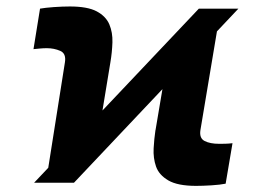

<svg xmlns="http://www.w3.org/2000/svg" viewBox="-20 -573 833 602"><path d="M86.9 0 131.3 -46.9 183.6 -377.9Q188 -405.3 168.7 -413.6Q149.4 -421.9 127 -421.9Q116.2 -421.9 105.5 -420.9Q94.7 -419.9 85 -418.9L105.5 -545.9Q121.6 -548.8 148.9 -550.8Q176.3 -552.7 199.2 -552.7Q254.4 -552.7 283.2 -537.4Q312 -522 322.8 -496.6Q333.5 -471.2 332.5 -440.2Q331.5 -409.2 326.2 -377.9L301.3 -226.6L603.5 -545.9H727.5L660.2 -474.6L608.4 -165Q604.5 -139.6 621.6 -130.9Q638.7 -122.1 667 -122.1Q675.3 -122.1 686.3 -122.3Q697.3 -122.6 709 -124L687.5 2.9Q670.9 6.3 643.1 8.1Q615.2 9.8 594.7 9.8Q537.1 9.8 507.8 -7.3Q478.5 -24.4 469.2 -51Q460 -77.6 461.7 -107.9Q463.4 -138.2 467.3 -164.1Q467.8 -165.5 467.8 -166L489.3 -293.5L211.9 0Z"/></svg>

Font: Inter Black
Style: Italic
Weight: 900
Italic angle: -9.39999°
Designer: Rasmus Andersson
Foundry: rsms
Version: Version 4.000;git-a52131595